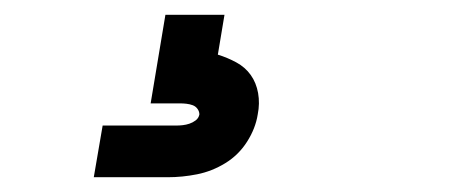

<svg xmlns="http://www.w3.org/2000/svg" viewBox="-20 -20 640 260"><path d="M107 220 119 150H219Q223 150 227.5 149.5Q232 149 236.5 147.5Q241 146 245 143Q249 140 250 135Q250 135 250 135Q250 135 250 135Q250 131 247.5 127.5Q245 124 241 122.5Q237 121 232.5 120.5Q228 120 224 120H184L204 0H284L275 54Q288 58 300 64.5Q312 71 319.5 81.5Q327 92 329.5 106Q332 120 329 135Q326 154 314.5 172Q303 190 285 201Q267 212 247 216Q227 220 207 220Z"/></svg>

Font: Iosevka Curly Extended
Style: Italic
Weight: 400
Width: 7
Italic angle: -9°
Monospace: yes
Designer: Belleve Invis
Foundry: Belleve Invis
Version: Version 11.1.0; ttfautohint (v1.8.3)